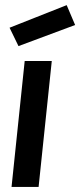

<svg xmlns="http://www.w3.org/2000/svg" viewBox="-20 -735 315 755"><path d="M17.6 -626 242.2 -714.8 275.4 -636.7 52.7 -553.7ZM77.1 -495.1H183.6L131.8 0H25.4Z"/></svg>

Font: Puritan
Style: BoldItalic
Weight: 700
Version: 2.1